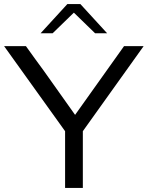

<svg xmlns="http://www.w3.org/2000/svg" viewBox="-21 -921 728 941"><path d="M178 -758 309 -901H373L504 -758H445L341 -859L237 -758ZM-1 -695H106L152 -631Q157 -624 193 -575L347 -358Q369 -389 587 -695H683L385 -278V0H298V-278Z"/></svg>

Font: Coval
Style: Light
Weight: 300
Foundry: Context Ltd
Version: Version 001.000